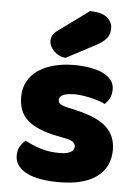

<svg xmlns="http://www.w3.org/2000/svg" viewBox="-54 -786 600 844"><g transform="rotate(5 246.0 -363.5)"><path d="M462 -145Q462 -69 405 -26Q348 17 237 17Q195 17 159 11Q123 5 97.5 -7.5Q72 -20 57.5 -39Q43 -58 43 -84Q43 -108 53 -124.5Q63 -141 77 -152Q106 -136 143.5 -123.5Q181 -111 230 -111Q261 -111 277.5 -120Q294 -129 294 -144Q294 -158 282 -166Q270 -174 242 -179L212 -185Q125 -202 82.5 -238.5Q40 -275 40 -343Q40 -380 56 -410Q72 -440 101 -460Q130 -480 170.5 -491Q211 -502 260 -502Q297 -502 329.5 -496.5Q362 -491 386 -480Q410 -469 424 -451.5Q438 -434 438 -410Q438 -387 429.5 -370.5Q421 -354 408 -343Q400 -348 384 -353.5Q368 -359 349 -363.5Q330 -368 310.5 -371Q291 -374 275 -374Q242 -374 224 -366.5Q206 -359 206 -343Q206 -332 216 -325Q226 -318 254 -312L285 -305Q381 -283 421.5 -244.5Q462 -206 462 -145ZM309 -744Q361 -744 384.5 -724Q408 -704 408 -676Q408 -650 394 -632.5Q380 -615 348 -598L219 -530Q189 -533 168 -554Q147 -575 147 -599Q147 -611 153 -623Q159 -635 173 -645Z"/></g></svg>

Font: Baloo Da
Style: Regular
Weight: 400
Designer: Noopur Datye and Ek Type
Foundry: Ek Type
Version: Version 1.443;PS 1.000;hotconv 16.6.51;makeotf.lib2.5.65220;